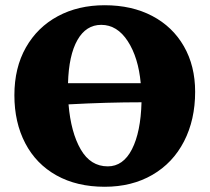

<svg xmlns="http://www.w3.org/2000/svg" viewBox="-20 -705 801 734"><path d="M726 -354Q726 -247 683.5 -164.5Q641 -82 562.5 -36.5Q484 9 380 9Q274 9 196 -34.5Q118 -78 76.5 -157.5Q35 -237 35 -341Q35 -446 79 -523.5Q123 -601 201 -643Q279 -685 380 -685Q484 -685 562 -644Q640 -603 683 -528Q726 -453 726 -354ZM240 -387H518Q509 -485 468.5 -547.5Q428 -610 367 -610Q309 -610 276 -552Q243 -494 240 -387ZM521 -314Q390 -314 242 -306Q251 -199 288.5 -134Q326 -69 392 -69Q451 -69 484.5 -134.5Q518 -200 521 -314Z"/></svg>

Font: Vollkorn SC Black
Style: Regular
Weight: 900
Designer: Friedrich Althausen
Foundry: Friedrich Althausen
Version: Version 4.015